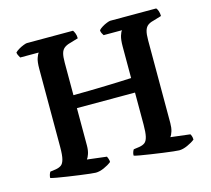

<svg xmlns="http://www.w3.org/2000/svg" viewBox="-101 -825 1038 945"><g transform="rotate(-15 417.5 -352.0)"><path d="M275 0Q268 0 246 -2.5Q224 -5 194.5 -9Q165 -13 135 -17.5Q105 -22 82.5 -26Q60 -30 51 -33Q51 -42 54 -50.5Q57 -59 60 -63L89 -67Q106 -70 116.5 -77.5Q127 -85 132.5 -105.5Q138 -126 138 -168V-566Q138 -602 144.5 -620Q151 -638 156 -644H62Q60 -649 56 -655Q52 -661 50 -672Q56 -679 68.5 -686.5Q81 -694 94 -699Q107 -704 112 -704H347Q351 -699 355.5 -688Q360 -677 360 -662L316 -649Q298 -644 287 -635Q276 -626 271.5 -609.5Q267 -593 267 -563V-397Q306 -397 348.5 -398Q391 -399 431.5 -400Q472 -401 506 -402.5Q540 -404 563 -405V-566Q563 -600 569 -619.5Q575 -639 581 -644H487Q484 -649 480 -656Q476 -663 476 -672Q482 -679 494 -686.5Q506 -694 519 -699Q532 -704 537 -704H771Q776 -699 780 -687.5Q784 -676 784 -662L741 -649Q724 -645 713 -636.5Q702 -628 697 -611Q692 -594 692 -563V-141Q692 -117 686.5 -99.5Q681 -82 674 -74L773 -62Q775 -60 778 -52Q781 -44 781 -33Q766 -21 742.5 -10.5Q719 0 700 0Q693 0 670.5 -2.5Q648 -5 619 -9Q590 -13 560 -17.5Q530 -22 507 -26Q484 -30 476 -33Q476 -43 479 -51Q482 -59 485 -63L514 -67Q532 -70 542.5 -78Q553 -86 558 -107Q563 -128 563 -168V-331H267V-141Q267 -116 261 -98.5Q255 -81 249 -74L348 -62Q350 -59 353 -50Q356 -41 356 -33Q340 -20 317 -10Q294 0 275 0Z"/></g></svg>

Font: Texturina Medium 12pt SemiBold
Style: Regular
Weight: 600
Version: Version 1.002